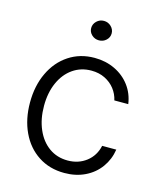

<svg xmlns="http://www.w3.org/2000/svg" viewBox="-109 -794 744 885"><g transform="rotate(15 262.5 -351.5)"><path d="M44.9 -262.7Q44.9 -342.3 74.5 -404.8Q104 -467.3 157.5 -502.7Q210.9 -538.1 280.3 -538.1Q333.5 -538.1 377.4 -517.1Q421.4 -496.1 449.5 -458.5Q477.5 -420.9 484.4 -372.1H418Q411.6 -401.4 393.1 -425.3Q374.5 -449.2 345.9 -463.4Q317.4 -477.5 281.2 -477.5Q231.4 -477.5 192.9 -450.7Q154.3 -423.8 132.8 -375.5Q111.3 -327.1 111.3 -264.6Q111.3 -201.7 132.6 -152.6Q153.8 -103.5 192.1 -76.2Q230.5 -48.8 281.2 -48.8Q332.5 -48.8 369.9 -77.6Q407.2 -106.4 418 -155.3H485.4Q478 -107.4 450.7 -69.6Q423.3 -31.7 379.6 -10.5Q335.9 10.7 281.2 10.7Q210.4 10.7 156.7 -24.4Q103 -59.6 74 -121.6Q44.9 -183.6 44.9 -262.7ZM228.5 -667Q228.5 -686 242.9 -700Q257.3 -713.9 277.3 -713.9Q297.4 -713.9 311.8 -700Q326.2 -686 326.2 -667Q326.2 -647.9 311.8 -634.5Q297.4 -621.1 277.3 -621.1Q257.3 -621.1 242.9 -634.5Q228.5 -647.9 228.5 -667Z"/></g></svg>

Font: Pretendard Std Light
Style: Regular
Weight: 300
Designer: Base glyphs from Inter by Rasmus Andersson; Hangeul glyphs from Noto Sans CJK(Source Han Sans) by Jang Soo-young and Kan
Foundry: Kil Hyung-jin
Version: Version 1.309